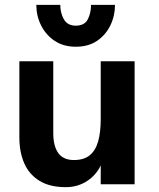

<svg xmlns="http://www.w3.org/2000/svg" viewBox="-20 -761 656 793"><path d="M536 -508V0H396V-78Q388 -60 374 -43.5Q360 -27 341.5 -14.5Q323 -2 300.5 5Q278 12 252 12Q185 12 142.5 -14.5Q100 -41 80 -87Q60 -133 60 -193V-508H200V-212Q200 -157 221 -128.5Q242 -100 285 -100Q327 -100 351 -120Q375 -140 385.5 -177.5Q396 -215 396 -269V-508ZM293 -568Q242 -568 205.5 -592.5Q169 -617 149.5 -656.5Q130 -695.9 130 -741H229Q229 -707 244 -681Q259 -655 292.9 -655Q329 -655 342.5 -681Q356 -707 356 -741H455Q455 -695.9 436 -656.5Q417 -617 381.1 -592.5Q345.3 -568 293 -568Z"/></svg>

Font: Inclusive Sans
Style: Regular
Weight: 400
Designer: Olivia King
Foundry: Olivia King
Version: Version 2.004